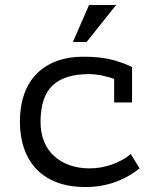

<svg xmlns="http://www.w3.org/2000/svg" viewBox="-20 -740 640 772"><path d="M439 -423Q416 -431 389.5 -436.5Q363 -442 337 -442Q239 -442 191 -396Q143 -350 143 -250Q143 -206 157 -171.5Q171 -137 197 -113Q223 -89 259.5 -76Q296 -63 340 -63Q387 -63 431.5 -79Q476 -95 506 -121L541 -63Q527 -51 506 -38Q485 -25 457.5 -13.5Q430 -2 396.5 5Q363 12 324 12Q259 12 209.5 -6.5Q160 -25 127 -59.5Q94 -94 77 -142.5Q60 -191 60 -250Q60 -313 77.5 -362Q95 -411 128 -444Q161 -477 208 -494.5Q255 -512 313 -512Q387 -512 433.5 -499Q480 -486 512 -470L511 -467V-328H439ZM338 -720H447L328 -571H273Z"/></svg>

Font: PT Mono
Style: Regular
Weight: 400
Monospace: yes
Designer: A.Korolkova, I.Chaeva
Foundry: ParaType Ltd
Version: Version 1.001W OFL